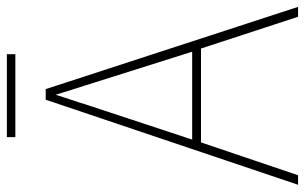

<svg xmlns="http://www.w3.org/2000/svg" viewBox="-180 -684 865 544"><g transform="rotate(-90 252.0 -412.5)"><path d="M370 -825H135V-801H370ZM476 0H504L271 -715H241L0 0H27L120 -275H386ZM282 -601 377 -300H128L227 -600C236 -630 246 -657 255 -687C265 -653 274 -627 282 -601Z"/></g></svg>

Font: Noto Sans Sinhala UI SemiCondensed Thin
Style: Regular
Weight: 100
Width: 4
Designer: Jelle Bosma - Monotype Design Team
Foundry: Monotype Imaging Inc.
Version: Version 2.006